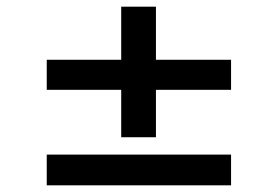

<svg xmlns="http://www.w3.org/2000/svg" viewBox="-20 -554 832 575"><path d="M120 -285V-375H672V-285ZM120 1V-91H672V1ZM343 -143V-534H447V-143Z"/></svg>

Font: Lexend Zetta
Style: Regular
Weight: 400
Designer: Bonnie Shaver-Troup, Thomas Jockin
Foundry: Lexend
Version: Version 1.007